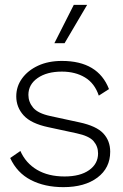

<svg xmlns="http://www.w3.org/2000/svg" viewBox="-20 -761 505 791"><path d="M241 10Q164 10 107 -19.5Q50 -49 22 -110L64 -139Q86 -89 132.5 -61.5Q179 -34 246 -34Q310 -34 347 -60Q384 -86 384 -129Q384 -158 365.5 -179.5Q347 -201 295 -212L179 -237Q108 -252 77.5 -285.5Q47 -319 47 -364Q47 -405 71 -438Q95 -471 137 -490.5Q179 -510 235 -510Q384 -510 429 -394L387 -367Q370 -418 330 -442Q290 -466 235 -466Q173 -466 135 -439.5Q97 -413 97 -370Q97 -341 116.5 -317.5Q136 -294 187 -283L307 -257Q377 -242 405.5 -211.5Q434 -181 434 -136Q434 -69 381.5 -29.5Q329 10 241 10ZM284 -741H339L246 -583H204Z"/></svg>

Font: Prodigy Sans Light
Style: Regular
Weight: 300
Designer: Wei Huang
Foundry: Wei Huang
Version: Version 1.003; ttfautohint (v1.8.3)